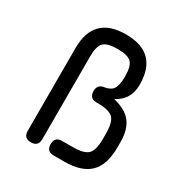

<svg xmlns="http://www.w3.org/2000/svg" viewBox="-164 -831 915 958"><g transform="rotate(30 293.5 -352.0)"><path d="M104 -42V-519Q104 -704 289 -704Q473 -704 473 -520Q473 -433 398 -395Q471 -378 502 -336.5Q533 -295 533 -226V-194Q533 -94 485.5 -47Q438 0 339 0H278Q236 0 236 -42Q236 -84 278 -84H339Q404 -84 426.5 -107Q449 -130 449 -194V-226Q449 -290 426.5 -313Q404 -336 339 -336H331Q289 -336 289 -379Q289 -418 330 -422Q364 -428 376.5 -450Q389 -472 389 -520Q389 -578 368.5 -599Q348 -620 289 -620Q230 -620 209 -599Q188 -578 188 -519V-42Q188 0 146 0Q104 0 104 -42Z"/></g></svg>

Font: Jura
Style: Bold
Weight: 700
Designer: Daniel Johnson, Alexei Vanyashin
Foundry: Daniel Johnson
Version: Version 5.103